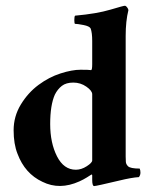

<svg xmlns="http://www.w3.org/2000/svg" viewBox="-20 -631 501 658"><path d="M296 -14.7V-29.3Q296 -34.7 292 -32Q288 -29.3 277.3 -22.7Q266.7 -16 252 -9.3Q184 21.3 125.3 -8Q65.3 -36 40 -104Q26.7 -137.3 26.7 -184.7Q26.7 -232 51.3 -272.7Q76 -313.3 112 -340Q148 -366.7 187.3 -379.3Q226.7 -392 256 -392Q285.3 -392 292 -390.7Q296 -390.7 296 -410.7V-490.7Q296 -518.7 290.7 -533.3Q286.7 -541.3 266 -545.3Q245.3 -549.3 237.3 -549.3Q234.7 -549.3 234.7 -562Q234.7 -574.7 237.3 -577.3Q312 -584 358.7 -598Q405.3 -612 408.7 -611.3Q412 -610.7 416 -605.3Q420 -600 420 -596Q410.7 -558.7 410.7 -508V-94.7Q410.7 -84 411.3 -76Q412 -68 418.7 -61.3Q426.7 -53.3 458.7 -53.3Q461.3 -48 461.3 -39.3Q461.3 -30.7 456 -24Q432 -22.7 388 -12Q309.3 6.7 302.7 6.7Q296 6.7 296 -14.7ZM240 -49.3Q258.7 -49.3 277.3 -61.3Q296 -73.3 296 -81.3V-308Q296 -320 276 -334Q256 -348 231.3 -348Q206.7 -348 192 -336.7Q177.3 -325.3 168 -306.7Q152 -270.7 152 -206Q152 -141.3 175.3 -95.3Q198.7 -49.3 240 -49.3Z"/></svg>

Font: Ramaraja
Style: Regular
Weight: 400
Designer: Appaji Ambarisha Darbha
Foundry: Andhrapradesh Society for Knowledge Networks
Version: Version 1.0.4; ttfautohint (v1.2.25-373a) -l 7 -r 28 -G 50 -